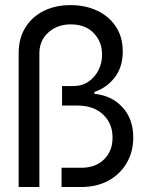

<svg xmlns="http://www.w3.org/2000/svg" viewBox="-20 -749 589 769"><path d="M54.7 0V-535.2Q54.7 -595.2 81.3 -638.4Q107.9 -681.6 154.8 -705.1Q201.7 -728.5 262.7 -728.5Q322.3 -728.5 369.6 -706.1Q417 -683.6 444.3 -642.1Q471.7 -600.6 471.7 -543Q471.7 -481.4 440.2 -439.7Q408.7 -397.9 358.4 -380.9V-373Q426.8 -366.7 470.2 -319.8Q513.7 -272.9 513.7 -198.2Q513.7 -141.6 487.8 -96.7Q461.9 -51.8 415 -25.9Q368.2 0 304.7 0H226.6V-77.1H305.7Q363.3 -77.1 397.2 -111.1Q431.2 -145 430.7 -198.2Q431.2 -253.4 393.6 -289.6Q356 -325.7 292 -326.2H228.5V-404.3H273.4Q309.1 -404.3 335 -422.4Q360.8 -440.4 375 -469.2Q389.2 -498 388.7 -530.3Q389.2 -581.1 355.5 -616.2Q321.8 -651.4 263.7 -651.4Q209.5 -651.4 173.6 -618.9Q137.7 -586.4 137.7 -535.2V0Z"/></svg>

Font: Inter Display V
Style: Regular
Weight: 400
Designer: Rasmus Andersson
Foundry: rsms
Version: Version 3.015;git-src